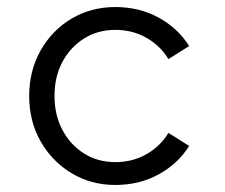

<svg xmlns="http://www.w3.org/2000/svg" viewBox="-20 -516 640 546"><path d="M308 10Q239 10 183.5 -23.5Q128 -57 95.5 -114Q63 -171 63 -243Q63 -315 95.5 -372.5Q128 -430 183.5 -463Q239 -496 308 -496Q376 -496 431 -466Q486 -436 518 -385L459 -348Q436 -386 396.5 -408.5Q357 -431 308 -431Q258 -431 219 -406.5Q180 -382 157.5 -340Q135 -298 135 -243Q135 -189 157.5 -146.5Q180 -104 219 -79.5Q258 -55 308 -55Q357 -55 396.5 -77.5Q436 -100 459 -138L518 -101Q486 -50 431 -20Q376 10 308 10Z"/></svg>

Font: Red Hat Mono
Style: Regular
Weight: 400
Designer: Pentagram, MCKL
Foundry: Pentagram, MCKL
Version: Version 1.023